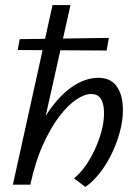

<svg xmlns="http://www.w3.org/2000/svg" viewBox="-20 -731 543 760"><path d="M318 9 273 -25Q300 -47 322.5 -80.5Q345 -114 361.5 -153Q378 -192 386 -229Q393 -264 391.5 -294Q390 -324 378 -341.5Q366 -359 341 -359Q315 -359 282 -337Q249 -315 215 -270.5Q181 -226 150.5 -159Q120 -92 100 0H56Q81 -110 117 -189.5Q153 -269 195.5 -321Q238 -373 282.5 -398Q327 -423 368 -423Q414 -423 437 -395.5Q460 -368 465 -323.5Q470 -279 459 -228Q449 -182 428.5 -136Q408 -90 379.5 -52Q351 -14 318 9ZM31 0 188 -711H259L100 0ZM402 -531 50 -533 58 -576 411 -581Z"/></svg>

Font: Ysabeau Office Medium
Style: Italic
Weight: 500
Italic angle: -12°
Designer: Christian Thalmann (Catharsis Fonts)
Version: Version 2.001;gftools[0.9.30]; featfreeze: tnum,lnum,ss02